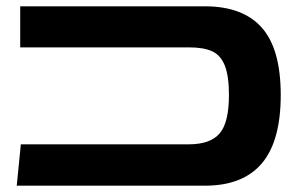

<svg xmlns="http://www.w3.org/2000/svg" viewBox="-20 -588 948 608"><path d="M46 -131H578Q646 -131 675.5 -165.5Q705 -200 705 -287Q705 -347 692 -380Q679 -413 652 -425.5Q625 -438 578 -438H44V-568H629Q749 -568 809 -500.5Q869 -433 869 -287Q869 -141 809 -70.5Q749 0 629 0H33Z"/></svg>

Font: FiraGOUPP
Style: Bold
Weight: 700
Designer: bBox Type
Foundry: bBox Type GmbH
Version: Version 1.001